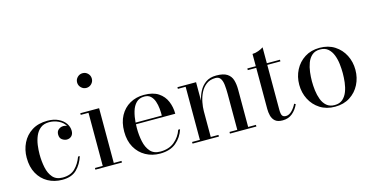

<svg xmlns="http://www.w3.org/2000/svg" viewBox="-77 -1131 2934 1512"><g transform="rotate(-15 1390.0 -375.0)"><path d="M457.5 -135Q438 -72.5 396 -31.2Q354 10 278 10Q212.5 10 161 -18.8Q109.5 -47.5 79.8 -101.2Q50 -155 50 -230Q50 -295 76.8 -349.5Q103.5 -404 155.2 -437Q207 -470 282.5 -470Q333.5 -470 370.5 -452.2Q407.5 -434.5 427.5 -405.8Q447.5 -377 447.5 -344Q447.5 -317 432 -302Q416.5 -287 393.5 -287Q375 -287 355.8 -300Q336.5 -313 336.5 -343Q336.5 -369 353.8 -383Q371 -397 393.5 -397Q409.5 -397 422 -390Q404.5 -421.5 368 -438.5Q331.5 -455.5 293 -455.5Q249 -455.5 222 -434Q195 -412.5 180.2 -378Q165.5 -343.5 160.2 -304.5Q155 -265.5 155 -230Q155 -173 165.8 -121.8Q176.5 -70.5 204.5 -38.5Q232.5 -6.5 284.5 -6.5Q349 -6.5 386 -42.8Q423 -79 443.5 -135Z M587 -700Q587 -725 604.8 -742.5Q622.5 -760 647 -760Q672 -760 689.5 -742.5Q707 -725 707 -700Q707 -675.5 689.5 -657.8Q672 -640 647 -640Q622.5 -640 604.8 -657.8Q587 -675.5 587 -700ZM548.5 -13.5H612V-446.5H548.5V-460H702V-13.5H765V0H548.5Z M1275 -135Q1255.5 -72.5 1206 -31.2Q1156.5 10 1074 10Q1010 10 958 -18.8Q906 -47.5 875.5 -101.2Q845 -155 845 -230Q845 -305 874.2 -358.8Q903.5 -412.5 954 -441.2Q1004.5 -470 1069 -470Q1142.5 -470 1186.5 -440.8Q1230.5 -411.5 1250.2 -364.2Q1270 -317 1270 -262.5H949.5Q948.5 -247 948.5 -230Q948.5 -173 959.5 -121.5Q970.5 -70 998.8 -37.5Q1027 -5 1080 -5Q1151 -5 1196 -42.2Q1241 -79.5 1260 -135ZM1069 -456.5Q1027.5 -456.5 1002.5 -431.5Q977.5 -406.5 965.5 -365.2Q953.5 -324 950 -276H1164Q1164.5 -302.5 1161.5 -333.5Q1158.5 -364.5 1149 -392.5Q1139.5 -420.5 1120.5 -438.5Q1101.5 -456.5 1069 -456.5Z M1340.5 -13.5H1404V-446.5H1340.5V-460H1492.5V-308Q1500.5 -348 1519.8 -385Q1539 -422 1572.8 -446Q1606.5 -470 1659 -470Q1717.5 -470 1747.2 -450.2Q1777 -430.5 1787.2 -396.5Q1797.5 -362.5 1797.5 -319V-13.5H1861V0H1645.5V-13.5H1709V-305.5Q1709 -347.5 1705.2 -380.8Q1701.5 -414 1688.5 -433.2Q1675.5 -452.5 1648 -452.5Q1603 -452.5 1572.8 -429.5Q1542.5 -406.5 1525 -370.8Q1507.5 -335 1500 -295.8Q1492.5 -256.5 1492.5 -224V-13.5H1555.5V0H1340.5Z M2206 -90Q2186.5 -46.5 2154 -19.8Q2121.5 7 2074.5 7Q2033.5 7 2013.2 -11Q1993 -29 1986.2 -56.5Q1979.5 -84 1979.5 -111V-446.5H1910.5V-460H1979.5V-560Q2002 -560 2028.2 -569.5Q2054.5 -579 2069.5 -590V-460H2176.5V-446.5H2069.5V-82.5Q2069.5 -45 2078.5 -32.2Q2087.5 -19.5 2108 -19.5Q2133.5 -19.5 2157 -43Q2180.5 -66.5 2194.5 -96.5Z M2272 -230Q2272 -295 2300 -349.5Q2328 -404 2379.5 -437Q2431 -470 2501.5 -470Q2572 -470 2623.2 -437Q2674.5 -404 2702.2 -349.5Q2730 -295 2730 -230Q2730 -165 2702.2 -110.5Q2674.5 -56 2623.2 -23Q2572 10 2501.5 10Q2431 10 2379.5 -23Q2328 -56 2300 -110.5Q2272 -165 2272 -230ZM2375.5 -230Q2375.5 -195 2380.2 -155.5Q2385 -116 2398 -81.5Q2411 -47 2436 -25.2Q2461 -3.5 2501.5 -3.5Q2542 -3.5 2566.8 -25.2Q2591.5 -47 2604.8 -81.5Q2618 -116 2622.5 -155.5Q2627 -195 2627 -230Q2627 -265.5 2622.5 -304.8Q2618 -344 2604.8 -378.5Q2591.5 -413 2566.8 -434.8Q2542 -456.5 2501.5 -456.5Q2461 -456.5 2436 -434.8Q2411 -413 2398 -378.5Q2385 -344 2380.2 -304.8Q2375.5 -265.5 2375.5 -230Z"/></g></svg>

Font: Bodoni* 16
Style: Regular
Weight: 400
Version: Version 2.2